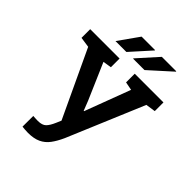

<svg xmlns="http://www.w3.org/2000/svg" viewBox="-252 -1036 1180 1180"><g transform="rotate(45 338.5 -446.0)"><path d="M202.1 10.3Q189.9 10.3 174.1 9Q158.2 7.8 151.9 6.8L152.3 -86.4Q157.7 -85.9 172.1 -85.2Q186.5 -84.5 193.8 -84.5Q231 -84.5 248.3 -101.8Q265.6 -119.1 281.2 -155.8L295.4 -188.5L90.3 -625.5L22.5 -635.3V-710.9H277.8V-635.3L222.2 -626.5L324.2 -391.1L349.1 -327.6H352.1L463.9 -625L409.7 -635.3V-710.9H659.2V-635.3L595.7 -626L385.7 -127Q365.7 -82.5 342.8 -51.8Q319.8 -21 286.4 -5.4Q252.9 10.3 202.1 10.3ZM337.9 -769 336.9 -771.5 454.1 -901.9H579.1L580.1 -898.9L436 -769ZM187.5 -769H184.1L278.3 -901.9H395L396 -899.4L278.8 -769Z"/></g></svg>

Font: Roboto Slab LO Medium
Style: Regular
Weight: 500
Designer: Google
Version: Version 2.000